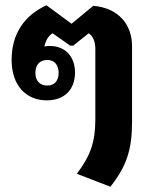

<svg xmlns="http://www.w3.org/2000/svg" viewBox="-20 -593 589 727"><path d="M398 114C460 36 480 -28 480 -132V-418C480 -501 428 -563 333 -571L251 -503L156 -573C75 -536 24 -468 24 -366C24 -268 80 -213 157 -213C226 -213 264 -256 264 -318C264 -380 226 -419 168 -419C161 -419 154 -418 148 -417C153 -440 163 -457 179 -467L246 -420H257L316 -467C333 -455 341 -435 341 -406V-142C341 -56 323 -4 271 65ZM159 -269C131 -269 114 -287 114 -317C114 -348 131 -366 159 -366C186 -366 202 -347 202 -317C202 -287 186 -269 159 -269Z"/></svg>

Font: Noto Sans Thai Looped SemiCondensed
Style: Bold
Weight: 700
Width: 4
Designer: Sasikarn Vongin, Ben Mitchell
Foundry: The Fontpad Ltd
Version: Version 1.001